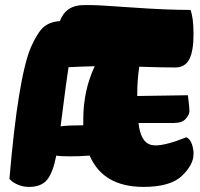

<svg xmlns="http://www.w3.org/2000/svg" viewBox="-20 -734 785 754"><path d="M718 -360Q724 -311 724 -297.5Q724 -284 709.5 -267.5Q695 -251 662 -251H524Q532 -178 570 -166Q579 -163 591 -163Q632 -163 712 -195Q735 -184 740 -138Q740 -133 740 -129Q740 -87 694.5 -43.5Q649 0 544 0Q385 0 332 -123Q294 -120 255 -120Q216 -120 201 -123Q188 -56 165 -28Q142 0 94 0Q71 0 52 -8Q33 -16 25 -24L17 -31Q51 -431 102 -550Q129 -610 153.5 -629.5Q178 -649 215 -651Q239 -714 308 -714Q313 -714 339.5 -714Q366 -714 500 -704.5Q634 -695 728 -695Q740 -665 740 -599.5Q740 -534 723.5 -501.5Q707 -469 668 -469Q614 -469 527 -472Q519 -421 519 -364V-357Q702 -360 718 -360ZM307 -242V-264Q307 -379 352 -474Q281 -472 249 -470Q242 -427 218 -238Q251 -242 307 -242Z"/></svg>

Font: Chela One
Style: Regular
Weight: 400
Designer: Miguel Hernandez
Foundry: LatinoType
Version: Version 1.001